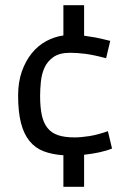

<svg xmlns="http://www.w3.org/2000/svg" viewBox="-20 -702 501 742"><path d="M225 -102Q181 -105 148.5 -117.5Q116 -130 94 -157Q72 -184 61 -227Q50 -270 50 -333Q50 -385 64.5 -426Q79 -467 103 -496.5Q127 -526 158.5 -543Q190 -560 225 -565V-682H305V-564Q326 -561 346.5 -557.5Q367 -554 406 -544L390 -477Q341 -490 309.5 -494Q278 -498 251 -498Q210 -498 186.5 -481.5Q163 -465 152 -440.5Q141 -416 138 -386.5Q135 -357 135 -332Q135 -288 141.5 -257.5Q148 -227 163.5 -207.5Q179 -188 204.5 -179.5Q230 -171 268 -171Q293 -171 325 -176Q357 -181 397 -195L413 -128Q391 -119 362.5 -113Q334 -107 305 -104V20H225Z"/></svg>

Font: Actor
Style: Regular
Weight: 400
Designer: Thomas Junold
Foundry: Thomas Junold
Version: Version 1.001